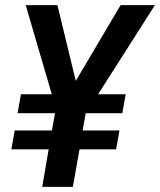

<svg xmlns="http://www.w3.org/2000/svg" viewBox="-20 -731 626 751"><path d="M276.4 -414.6 451.7 -710.9H585.9L363.8 -362.3H471.7L458.5 -288.1H315.4L303.2 -220.7H447.3L434.1 -147H291L265.1 0H145L170.4 -147H24.4L37.6 -220.7H183.1L195.3 -288.1H48.8L62 -362.3H182.6L80.6 -710.9H204.6Z"/></svg>

Font: Roboto Medium
Style: Italic
Weight: 500
Italic angle: -12°
Designer: Google
Version: Version 2.134; 2016